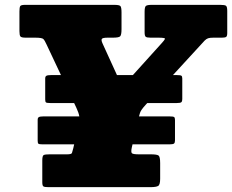

<svg xmlns="http://www.w3.org/2000/svg" viewBox="-20 -770 955 790"><path d="M189 -461Q176 -461 171 -458.2Q166 -455.5 166 -447V-361Q166 -351.5 169 -348.8Q172 -346 187.5 -346H707Q723 -346 726.5 -349.8Q730 -353.5 730 -362.5V-447Q730 -456 726.2 -458.5Q722.5 -461 708.5 -461ZM158 -291Q145 -291 140 -288.2Q135 -285.5 135 -277V-191Q135 -181.5 138 -178.8Q141 -176 156.5 -176H676.5Q693 -176 696.5 -179.8Q700 -183.5 700 -192.5V-277Q700 -286 696.2 -288.5Q692.5 -291 678.5 -291ZM154 -20Q154 -5.5 159 -2.8Q164 0 178.5 0H599Q622.5 0 630.8 -5Q639 -10 639 -34.5V-99Q639 -125.5 632.2 -130.2Q625.5 -135 600 -135H551Q527.5 -135 522.8 -139.5Q518 -144 522.5 -164L551 -288Q555.5 -308 562 -317.5Q568.5 -327 579.5 -339L822 -603Q829 -610 836.2 -612.5Q843.5 -615 858 -615H893Q906 -615 910.5 -618.2Q915 -621.5 915 -634V-725Q915 -743 909.5 -746.5Q904 -750 886 -750H604Q585.5 -750 580.2 -745.5Q575 -741 575 -721.5V-637Q575 -622.5 579.5 -618.8Q584 -615 599 -615H632Q661 -615 658.8 -609.8Q656.5 -604.5 645 -592L515 -448Q505.5 -437 498.8 -427.8Q492 -418.5 483 -418.5Q471 -418.5 470.5 -430.2Q470 -442 459.5 -465L402 -591Q396 -604 398.8 -609.5Q401.5 -615 423 -615H444Q468 -615 474 -620.2Q480 -625.5 480 -650V-719Q480 -740.5 475.2 -745.2Q470.5 -750 450 -750H83Q66.5 -750 63.2 -744.8Q60 -739.5 60 -723V-642Q60 -625 64 -620Q68 -615 86 -615H125Q152.5 -615 158.2 -609.5Q164 -604 172 -586L294 -327Q304 -305.5 306.2 -292Q308.5 -278.5 302.5 -252L281.5 -160Q278 -146 276 -140.5Q274 -135 256 -135H184Q165.5 -135 159.8 -132Q154 -129 154 -110Z"/></svg>

Font: Besley Black
Style: Italic
Weight: 900
Italic angle: -13°
Designer: Owen Earl
Foundry: indestructible type*
Version: Version 2.001